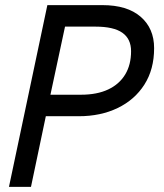

<svg xmlns="http://www.w3.org/2000/svg" viewBox="-20 -730 640 750"><path d="M15 0 165 -710H380Q477 -710 529.5 -664.5Q582 -619 582 -542Q582 -459 544 -399.5Q506 -340 439.5 -308Q373 -276 288 -276H159L101 0ZM177 -360H296Q359 -360 402.5 -380.5Q446 -401 469 -439Q492 -477 492 -530Q492 -578 458 -602Q424 -626 353 -626H234Z"/></svg>

Font: Geist Mono
Style: Italic
Weight: 400
Italic angle: -12°
Monospace: yes
Designer: Basement.studio, Andrés Briganti, Mateo Zaragoza
Foundry: Basement.studio, Vercel, Andrés Briganti, Guido Ferreyra, Mateo Zaragoza
Version: Version 1.500